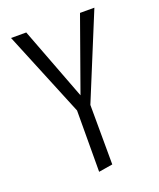

<svg xmlns="http://www.w3.org/2000/svg" viewBox="-132 -496 716 866"><g transform="rotate(-20 225.5 -62.5)"><path d="M426 -414 259 -8 260 278 193 289 194 -5 26 -414H99L232 -64L357 -414Z"/></g></svg>

Font: EauTestInfant
Style: Regular
Weight: 400
Designer: Christian Thalmann (Catharsis Fonts)
Version: Version 0.001;PS 000.001;hotconv 1.0.88;makeotf.lib2.5.64775